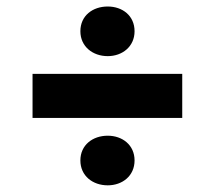

<svg xmlns="http://www.w3.org/2000/svg" viewBox="-20 -631 660 590"><path d="M311 -61.5C356 -61.5 393.5 -90.5 393.5 -138C393.5 -185.5 356 -214 311 -214C265 -214 227 -185.5 227 -138C227 -90.5 265 -61.5 311 -61.5ZM311 -458.5C356 -458.5 393.5 -488 393.5 -535C393.5 -583 356 -611 311 -611C265 -611 227 -583 227 -535C227 -488 265 -458.5 311 -458.5ZM80 -268.5H540V-404H80Z"/></svg>

Font: Monaspace Neon ExtraBold
Style: Regular
Weight: 800
Designer: Riley Cran & the Lettermatic Team
Foundry: Lettermatic
Version: Version 1.200 (Monaspace Neon)